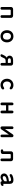

<svg xmlns="http://www.w3.org/2000/svg" viewBox="3708 -4259 584 8040"><g transform="rotate(90 4000.0 -239.0)"><path d="M385.7 -27.3Q385.7 2 370.6 17.1Q355.5 32.2 328.6 32.2Q301.8 32.2 287.1 17.6Q272.5 2.9 272.5 -27.3V-407.2Q272.5 -445.3 298.8 -469.7Q325.2 -495.1 362.3 -495.1H637.7Q676.8 -495.1 703.1 -468.8Q728.5 -443.4 728.5 -407.2V-27.3Q728.5 2 712.9 17.6Q698.2 32.2 671.4 32.2Q644.5 32.2 629.9 17.6Q615.2 2.9 615.2 -27.3V-365.2Q615.2 -380.9 607.9 -388.2Q600.6 -395.5 585 -396.5H415Q400.4 -396.5 393.1 -389.2Q385.7 -381.8 385.7 -365.2Z M1722.7 -97.7Q1690.4 -35.2 1632.8 -1Q1574.2 32.2 1500 32.2Q1407.2 32.2 1340.8 -18.6Q1299.8 -49.8 1275.4 -97.7Q1244.1 -159.2 1244.1 -239.3Q1244.1 -319.3 1276.4 -380.9Q1308.6 -442.4 1367.2 -476.6Q1425.8 -509.8 1503.9 -509.8Q1577.1 -509.8 1634.3 -475.1Q1691.4 -440.4 1723.1 -378.9Q1754.9 -317.4 1754.9 -238.3Q1754.9 -159.2 1722.7 -97.7ZM1404.3 -371.1Q1358.4 -325.2 1358.4 -238.3Q1358.4 -153.3 1404.3 -107.4Q1441.4 -70.3 1500 -70.3Q1564.5 -70.3 1598.6 -104.5Q1640.6 -146.5 1640.6 -241.2Q1640.6 -325.2 1595.7 -370.1Q1558.6 -407.2 1497.1 -407.2Q1440.4 -407.2 1404.3 -371.1Z M2397.5 -227.5Q2310.5 -260.7 2310.5 -350.6Q2310.5 -413.1 2357.9 -453.6Q2405.3 -494.1 2492.2 -495.1H2635.7Q2675.8 -495.1 2702.1 -467.8Q2726.6 -442.4 2726.6 -407.2V-26.4Q2726.6 3.9 2710.9 19.5Q2697.3 33.2 2671.4 33.2Q2645.5 33.2 2630.9 18.6Q2616.2 3.9 2616.2 -26.4V-182.6H2529.3Q2460 -180.7 2431.6 -144.5L2359.4 0Q2339.8 33.2 2306.6 33.2Q2277.3 33.2 2263.7 19.5Q2252 7.8 2252 -11.7Q2252 -22.5 2270.5 -63Q2289.1 -103.5 2312.5 -142.6Q2337.9 -186.5 2358.4 -205.1Q2372.1 -217.8 2397.5 -227.5ZM2420.9 -343.8Q2420.9 -313.5 2437.5 -297.9Q2459 -275.4 2512.7 -275.4H2616.2V-372.1Q2616.2 -387.7 2608.9 -395Q2601.6 -402.3 2585.9 -402.3H2518.6Q2457 -402.3 2434.6 -379.9Q2420.9 -366.2 2420.9 -343.8Z M3722.7 -407.2Q3722.7 -378.9 3709 -365.2Q3695.3 -351.6 3671.9 -351.6Q3657.2 -351.6 3631.8 -371.1Q3583 -406.2 3532.2 -406.2Q3476.6 -406.2 3439.5 -368.2Q3422.9 -351.6 3411.1 -328.1Q3392.6 -290 3392.6 -239.3Q3392.6 -159.2 3440.4 -111.3Q3451.2 -100.6 3463.9 -91.8Q3497.1 -71.3 3537.1 -71.3Q3588.9 -71.3 3637.7 -108.4Q3657.2 -123 3673.8 -123Q3698.2 -123 3711.9 -109.4Q3725.6 -95.7 3725.6 -68.4Q3725.6 -42 3698.2 -19Q3670.9 3.9 3627.9 17.6Q3585.9 32.2 3536.1 32.2Q3460.9 32.2 3401.9 -2.9Q3342.8 -38.1 3310.1 -100.1Q3277.3 -162.1 3277.3 -238.3Q3277.3 -335 3331.1 -407.2Q3361.3 -448.2 3405.3 -473.6Q3465.8 -509.8 3541 -509.8Q3611.3 -509.8 3666 -479.5Q3697.3 -461.9 3711.9 -439.5Q3722.7 -423.8 3722.7 -407.2Z M4612.3 -449.2Q4612.3 -480.5 4627.4 -495.6Q4642.6 -510.7 4668 -510.7Q4705.1 -510.7 4718.8 -483.4Q4725.6 -468.8 4725.6 -449.2V-28.3Q4725.6 2 4710 17.6Q4695.3 32.2 4668 32.2Q4642.6 32.2 4627.4 17.1Q4612.3 2 4612.3 -28.3V-200.2H4388.7V-28.3Q4388.7 2 4373.5 17.1Q4358.4 32.2 4332 32.2Q4304.7 32.2 4289.6 17.1Q4274.4 2 4274.4 -28.3V-449.2Q4274.4 -490.2 4301.8 -503.9Q4314.5 -510.7 4332 -510.7Q4358.4 -510.7 4373.5 -495.6Q4388.7 -480.5 4388.7 -449.2V-297.9H4612.3Z M5636.7 -504.9Q5649.4 -509.8 5660.6 -509.8Q5671.9 -509.8 5680.7 -507.8Q5697.3 -504.9 5708 -493.2Q5726.6 -475.6 5726.6 -438.5V-27.3Q5726.6 2.9 5710.9 18.6Q5697.3 32.2 5671.4 32.2Q5645.5 32.2 5630.9 17.6Q5616.2 2.9 5616.2 -27.3V-312.5Q5616.2 -316.4 5615.2 -318.4Q5615.2 -318.4 5397.5 -3.9Q5374 32.2 5336.9 32.2Q5307.6 32.2 5290.5 15.1Q5273.4 -2 5273.4 -39.1V-450.2Q5273.4 -490.2 5299.8 -503.9Q5312.5 -509.8 5329.1 -509.8Q5355.5 -509.8 5369.1 -495.1Q5384.8 -480.5 5384.8 -450.2V-164.1V-159.2Q5385.7 -160.2 5388.7 -163.1L5602.5 -473.6Q5617.2 -496.1 5636.7 -504.9Z M6429.7 -68.4Q6429.7 -27.3 6406.7 -4.4Q6383.8 18.6 6335 18.6H6286.1Q6261.7 18.6 6248.5 5.4Q6235.4 -7.8 6235.4 -31.2Q6235.4 -54.7 6248 -67.4Q6260.7 -80.1 6285.2 -80.1H6301.8Q6313.5 -81.1 6315.4 -87.9Q6316.4 -89.8 6316.4 -92.8V-407.2Q6316.4 -447.3 6345.7 -472.7Q6345.7 -472.7 6345.7 -473.6Q6374 -495.1 6408.2 -495.1H6639.6Q6677.7 -495.1 6704.1 -468.8Q6730.5 -442.4 6730.5 -407.2V-27.3Q6730.5 2 6714.8 17.6Q6700.2 32.2 6673.3 32.2Q6646.5 32.2 6631.8 17.6Q6617.2 2.9 6617.2 -27.3V-366.2Q6617.2 -381.8 6609.9 -389.2Q6602.5 -396.5 6586.9 -397.5H6460Q6444.3 -396.5 6437 -389.2Q6429.7 -381.8 6429.7 -366.2Z M7404.3 32.2Q7333 32.2 7288.1 -9.8Q7243.2 -51.8 7243.2 -116.2Q7243.2 -288.1 7570.3 -323.2V-336.9Q7570.3 -377 7552.7 -395.5Q7536.1 -411.1 7505.9 -411.1Q7445.3 -411.1 7348.6 -359.4Q7329.1 -349.6 7317.4 -349.6Q7295.9 -349.6 7283.2 -362.3Q7270.5 -375 7270.5 -399.4Q7270.5 -438.5 7314.5 -460Q7411.1 -509.8 7524.4 -509.8Q7599.6 -509.8 7639.6 -469.2Q7679.7 -428.7 7680.7 -346.7V-96.7Q7680.7 -85.9 7682.6 -79.1Q7687.5 -81.1 7695.3 -85Q7711.9 -94.7 7722.7 -94.7Q7743.2 -94.7 7754.9 -83Q7766.6 -71.3 7766.6 -48.8Q7766.6 -26.4 7747.1 -7.8Q7727.5 10.7 7697.3 21.5Q7667 32.2 7633.8 32.2Q7590.8 32.2 7576.2 4.9Q7570.3 -7.8 7570.3 -24.4V-30.3Q7442.4 32.2 7409.2 32.2Q7406.2 32.2 7404.3 32.2ZM7354.5 -121.1Q7354.5 -91.8 7369.1 -77.1Q7383.8 -62.5 7418.9 -62.5Q7494.1 -62.5 7567.4 -135.7Q7569.3 -136.7 7570.3 -136.7V-232.4Q7388.7 -215.8 7359.4 -148.4Q7354.5 -135.7 7354.5 -121.1Z"/></g></svg>

Font: FakePearl
Style: SemiBold
Weight: 400
Version: Version 1.2